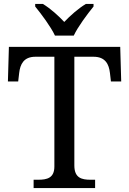

<svg xmlns="http://www.w3.org/2000/svg" viewBox="-20 -951 653 971"><path d="M258 -771H353C374 -816 422 -880 453 -918V-931H414C376 -908 335 -872 305 -840C275 -872 235 -908 197 -931H158V-918C189 -880 237 -816 258 -771ZM150 0H461V-42H438C393 -42 356 -51 356 -114V-664H453C513 -664 531 -626 536 -582L541 -539H593L588 -714H25L20 -539H72L77 -582C82 -626 100 -664 159 -664H255V-109C255 -50 217 -42 173 -42H150Z"/></svg>

Font: Noto Serif Thai
Style: Regular
Weight: 400
Designer: Monotype Design Team
Foundry: Monotype Imaging Inc.
Version: Version 1.901